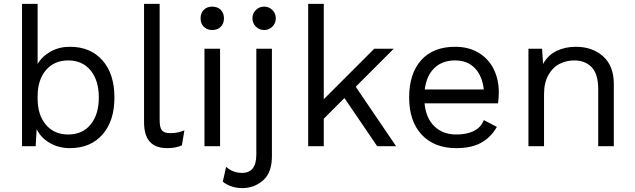

<svg xmlns="http://www.w3.org/2000/svg" viewBox="-20 -750 3257 985"><path d="M567 -250Q567 -129 505.5 -59.5Q444 10 339 10Q281 10 235.5 -16.5Q190 -43 168 -87L163 0H93V-730H173V-422Q197 -462 240.5 -486Q284 -510 339 -510Q444 -510 505.5 -440.5Q567 -371 567 -250ZM487 -250Q487 -337 445 -388.5Q403 -440 330 -440Q258 -440 215.5 -390Q173 -340 173 -256V-244Q173 -160 215.5 -110Q258 -60 330 -60Q403 -60 445 -111.5Q487 -163 487 -250Z M799 -134Q799 -96 810.5 -81.5Q822 -67 853 -67Q874 -67 889.5 -70Q905 -73 926 -81L913 -4Q880 10 839 10Q778 10 748.5 -23Q719 -56 719 -124V-730H799Z M1009 -656Q1009 -683 1025.5 -699.5Q1042 -716 1069 -716Q1096 -716 1112.5 -699.5Q1129 -683 1129 -656Q1129 -629 1112.5 -612.5Q1096 -596 1069 -596Q1042 -596 1025.5 -612.5Q1009 -629 1009 -656ZM1109 0H1029V-500H1109Z M1395 -656Q1395 -631 1377.5 -613.5Q1360 -596 1335 -596Q1310 -596 1292.5 -613.5Q1275 -631 1275 -656Q1275 -681 1292.5 -698.5Q1310 -716 1335 -716Q1360 -716 1377.5 -698.5Q1395 -681 1395 -656ZM1375 51Q1375 136 1329.5 175.5Q1284 215 1223 215Q1193 215 1167 206Q1141 197 1123 182L1140 106Q1175 137 1222 137Q1295 137 1295 43V-500H1375Z M1747 -247 1641 -141V0H1561V-730H1641V-241L1900 -500H2000L1805 -305L2012 0H1915Z M2535 -220H2158Q2165 -144 2208.5 -102Q2252 -60 2321 -60Q2376 -60 2412.5 -79Q2449 -98 2462 -134L2529 -99Q2499 -46 2449 -18Q2399 10 2321 10Q2208 10 2143.5 -59Q2079 -128 2079 -250Q2079 -372 2140.5 -441Q2202 -510 2315 -510Q2385 -510 2436 -479Q2487 -448 2513 -395Q2539 -342 2539 -276Q2539 -248 2535 -220ZM2159 -291H2462Q2454 -361 2416 -400.5Q2378 -440 2315 -440Q2249 -440 2208.5 -401Q2168 -362 2159 -291Z M3129 -320V0H3049V-292Q3049 -370 3015.5 -405Q2982 -440 2926 -440Q2886 -440 2851 -422.5Q2816 -405 2793.5 -365.5Q2771 -326 2771 -266V0H2691V-500H2761L2766 -422Q2791 -467 2835 -488.5Q2879 -510 2934 -510Q3019 -510 3074 -461Q3129 -412 3129 -320Z"/></svg>

Font: Work Sans
Style: Regular
Weight: 400
Designer: Wei Huang
Foundry: Wei Huang
Version: Version 1.500; ttfautohint (v1.6)